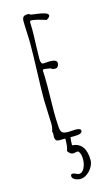

<svg xmlns="http://www.w3.org/2000/svg" viewBox="-135 -709 582 994"><g transform="rotate(-15 156.0 -211.5)"><path d="M242.2 156.2Q242.2 171.9 231.4 190.7Q220.7 209.5 203.1 222.4Q185.5 235.4 166.5 235.4Q150.9 235.4 137.2 228Q123.5 220.7 123.5 208.5Q123.5 198.2 134.3 198.2Q140.6 198.2 150.4 203.1Q161.1 208.5 166.5 208.5Q183.6 208.5 194.6 187.5Q205.6 166.5 205.6 138.7Q205.6 106 190.4 94.2Q186 94.2 177.2 95.7Q168.9 97.7 163.6 97.7Q148.9 97.7 136.2 77.6Q144.5 58.1 144.5 20.5V13.2H109.9Q91.3 13.2 89.8 -7.8Q89.8 -14.6 90.3 -20.5Q90.8 -26.4 90.8 -33.2L87.4 -37.1Q94.7 -57.1 94.7 -78.1Q94.7 -95.2 92.3 -144Q89.8 -192.9 89.8 -210Q89.8 -266.6 93.3 -360.4Q96.7 -454.1 96.7 -511.2Q96.7 -535.6 94.7 -571.3Q92.8 -606.4 92.8 -630.9Q92.8 -645.5 99.4 -652.3Q106 -659.2 121.6 -659.2Q132.8 -659.2 137.7 -652.8Q144 -651.4 167 -648.9Q191.9 -646 210.4 -640.1Q229 -634.3 229 -625Q229 -615.7 210.4 -605Q155.8 -623 129.4 -624L124.5 -618.2Q125.5 -599.6 125.5 -575.2Q125.5 -543.9 123.5 -497.6Q121.6 -451.2 121.6 -419.9Q121.6 -392.1 135.7 -392.1L152.3 -393.1Q167 -394 169.4 -394Q208 -394 208.5 -376Q208.5 -365.2 203.1 -357.7Q197.8 -350.1 188.5 -350.1Q171.9 -350.1 165.5 -357.9L132.8 -362.8H128.4L123.5 -357.9V-355Q125.5 -332 125.5 -275.9L124.5 -205.1L123.5 -133.8Q123.5 -94.7 126.5 -54.2Q127.9 -31.2 136.7 -23.7Q145.5 -16.1 169.4 -16.1L187.5 -17.1L206.5 -18.1Q235.8 -18.1 235.8 -4.9Q235.8 13.2 192.4 13.2H172.4Q169.4 33.2 169.4 55.7Q242.2 61 242.2 156.2Z"/></g></svg>

Font: Amatica SC
Style: Regular
Weight: 400
Version: Version 2.000